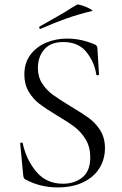

<svg xmlns="http://www.w3.org/2000/svg" viewBox="-20 -804 531 836"><path d="M286 -342Q338 -311 367 -290Q396 -269 416.5 -236.5Q437 -204 437 -159Q437 -111 413 -72Q389 -33 342.5 -10.5Q296 12 231 12Q154 12 90 -23Q85 -26 83.5 -30Q82 -34 81 -42L68 -178Q67 -182 72.5 -183Q78 -184 79 -180Q94 -109 138 -56.5Q182 -4 254 -4Q304 -4 338.5 -31.5Q373 -59 373 -119Q373 -164 353 -197Q333 -230 304.5 -251.5Q276 -273 227 -302Q179 -331 151.5 -352Q124 -373 105 -405Q86 -437 86 -480Q86 -530 112.5 -565.5Q139 -601 181.5 -618.5Q224 -636 272 -636Q331 -636 389 -612Q404 -607 404 -595L411 -481Q411 -476 405.5 -476Q400 -476 399 -480Q392 -532 357 -576.5Q322 -621 256 -621Q200 -621 172.5 -588.5Q145 -556 145 -508Q145 -469 164 -440Q183 -411 210 -391.5Q237 -372 286 -342ZM156 -678Q152 -678 151 -682.5Q150 -687 153 -689Q186 -707 262 -751Q280 -763 293.5 -771Q307 -779 316 -784Q320 -786 339.5 -779.5Q359 -773 373 -765Q387 -757 380 -756Q318 -741 266.5 -722.5Q215 -704 158 -679Z"/></svg>

Font: Cormorant Unicase
Style: Regular
Weight: 400
Designer: Christian Thalmann (Catharsis Fonts)
Foundry: Catharsis Fonts
Version: Version 4.000